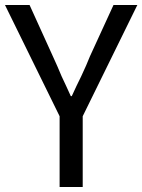

<svg xmlns="http://www.w3.org/2000/svg" viewBox="-22 -753 573 773"><path d="M218 0V-285L-2 -733H97L191 -526L209 -486L226 -446Q232 -434 244.5 -406.5Q257 -379 263 -366H267L286 -407L305 -446Q328 -495 340 -526L435 -733H531L311 -285V0Z"/></svg>

Font: Source Han Sans Regular
Style: Regular
Weight: 400
Designer: Ryoko NISHIZUKA  (kana & ideographs); Paul D. Hunt (Latin, Greek & Cyrillic); Wenlong ZHANG  (bopomofo); Sandoll Communi
Foundry: Adobe Systems Incorporated
Version: Version 1.00 January 18, 2024, initial release